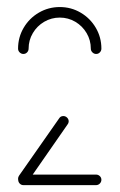

<svg xmlns="http://www.w3.org/2000/svg" viewBox="-20 -539 348 559"><path d="M33 -15.6Q33 -21.9 37.4 -26.3Q41.9 -30.7 48.1 -30.7H259.6Q265.9 -30.7 270.6 -26.3Q275.2 -21.9 275.2 -15.6Q275.2 -9.3 270.6 -4.6Q265.9 0 259.6 0H48.1Q41.9 0 37.4 -4.6Q33 -9.3 33 -15.6ZM48.1 -3.3Q41.9 -3.3 37.2 -7.8Q32.6 -12.2 32.6 -18.5Q32.6 -23.7 35.6 -27.8L152.2 -194.4Q156.3 -201.1 164.4 -201.1Q170.7 -201.1 175.4 -196.5Q180 -191.9 180 -185.6Q180 -180.7 176.7 -176.7L60.4 -9.3Q55.6 -3.3 48.1 -3.3ZM48.1 -381.9Q41.9 -381.9 37.2 -386.5Q32.6 -391.1 32.6 -397.4Q32.6 -430.4 48.9 -458.1Q65.2 -485.9 93.1 -502.2Q121.1 -518.5 154.1 -518.5Q187 -518.5 214.8 -502.2Q242.6 -485.9 258.9 -458.1Q275.2 -430.4 275.2 -397.4Q275.2 -391.1 270.7 -386.5Q266.3 -381.9 260 -381.9Q253.7 -381.9 249.1 -386.5Q244.4 -391.1 244.4 -397.4Q244.4 -421.9 232.2 -442.6Q220 -463.3 199.3 -475.6Q178.5 -487.8 154.1 -487.8Q129.6 -487.8 108.7 -475.6Q87.8 -463.3 75.6 -442.6Q63.3 -421.9 63.3 -397.4Q63.3 -391.1 58.9 -386.5Q54.4 -381.9 48.1 -381.9Z"/></svg>

Font: 26F Galaxy Hebrew Ultra Light
Style: Regular
Weight: 200
Designer: C₂₉H₂₅N₃O₅
Version: Version 1.000